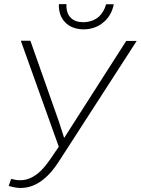

<svg xmlns="http://www.w3.org/2000/svg" viewBox="-20 -911 690 941"><path d="M294.4 -234.9 269 -314 128.9 -711.4H82L268.1 -191.9L227.5 -132.3Q214.4 -113.3 199 -94.5Q183.6 -75.7 165.5 -61Q147.5 -46.4 126 -37.1Q104.5 -27.8 79.6 -27.8Q67.9 -27.3 56.9 -29.5Q45.9 -31.7 34.7 -34.2L22.5 0.5Q36.6 4.4 50.5 7.1Q64.5 9.8 79.1 10.3Q111.8 10.3 139.9 -0.7Q168 -11.7 191.4 -30.8Q214.8 -49.3 234.9 -73.5Q254.9 -97.7 271 -123.5L649.9 -710.4H598.6ZM537.6 -890.1H500Q495.1 -871.6 485.8 -856Q476.6 -840.3 464.4 -829.1Q449.7 -816.4 430.7 -809.6Q411.6 -802.7 388.7 -802.2Q368.2 -802.2 352.8 -807.6Q337.4 -813 327.1 -823.7Q315.4 -835 310.1 -851.8Q304.7 -868.7 305.7 -890.6H268.6Q267.6 -862.8 275.6 -840.1Q283.7 -817.4 299.3 -801.8Q314.9 -785.2 337.6 -776.4Q360.4 -767.6 388.7 -767.1Q417.5 -767.1 442.4 -775.9Q467.3 -784.7 486.3 -801.3Q505.9 -816.9 519 -839.6Q532.2 -862.3 537.6 -890.1Z"/></svg>

Font: Roboto Mono ExtraLight
Style: Italic
Weight: 250
Italic angle: -10°
Monospace: yes
Designer: Google
Version: Version 3.000